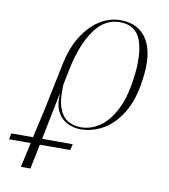

<svg xmlns="http://www.w3.org/2000/svg" viewBox="-214 -619 820 933"><g transform="rotate(10 195.5 -153.0)"><path d="M-128 118 -122 88H-15L19 -63L65 -285Q81 -366 117 -424.5Q153 -483 202 -514.5Q251 -546 307 -546Q396 -546 438 -478Q480 -410 461 -279Q448 -180 409.5 -116Q371 -52 317.5 -21Q264 10 204 10Q174 10 143.5 -3.5Q113 -17 93.5 -49.5Q74 -82 77 -141H76L30 88H181L174 118H24L-1 240H-48L-21 118ZM205 0Q253 0 296.5 -29Q340 -58 372 -119Q404 -180 417 -275Q434 -398 408.5 -467Q383 -536 304 -536Q228 -536 177.5 -463Q127 -390 102 -269L86 -189Q82 -114 97.5 -73Q113 -32 141.5 -16Q170 0 205 0Z"/></g></svg>

Font: Noto Serif Display ExtraLight
Style: Italic
Weight: 200
Italic angle: -12°
Designer: Monotype Design Team
Foundry: Monotype Imaging Inc.
Version: Version 2.009